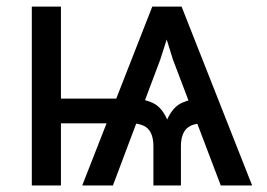

<svg xmlns="http://www.w3.org/2000/svg" viewBox="-20 -566 816 586"><path d="M653.8 0 507.8 -384.3 457.5 -545.9H534.2L749.5 0ZM77.1 0V-545.9H166V0ZM125.5 -189.5V-265.1H371.6V-189.5ZM448.2 0V-119.6Q448.2 -153.3 433.6 -170.7Q418.9 -188 384.8 -189.5V-265.1Q416.5 -265.1 445.1 -252.4Q473.6 -239.7 490.2 -201.2Q507.3 -239.7 535.6 -252.4Q564 -265.1 595.7 -265.1V-189.5Q561.5 -188 546.9 -170.7Q532.2 -153.3 532.2 -119.6V0ZM231 0 444.8 -545.9H521L469.2 -384.3L324.7 0Z"/></svg>

Font: Inter Variable LoSnoCo
Style: Regular
Weight: 400
Designer: Rasmus Andersson
Foundry: rsms
Version: Version 4.000;git-a52131595; featfreeze: case,dlig,ss01,ss02